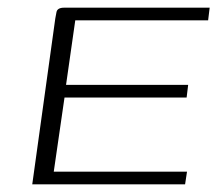

<svg xmlns="http://www.w3.org/2000/svg" viewBox="-20 -480 570 500"><path d="M64 0 124 -432Q126 -442 127 -448Q128 -454 133 -457Q138 -460 147 -460H526L522 -427H176L152 -259H470L466 -226H148L120 -33H467L462 0Z"/></svg>

Font: Genos Light
Style: Italic
Weight: 300
Italic angle: -8°
Designer: Robert E. Leuschke
Foundry: Robert E. Leuschke
Version: Version 1.010